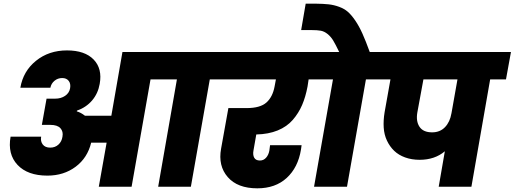

<svg xmlns="http://www.w3.org/2000/svg" viewBox="-20 -1026 2828 1055"><path d="M283.2 -483.9Q314.9 -483.9 337.6 -499.3Q360.4 -514.6 365.2 -541Q369.6 -566.4 357.4 -581.8Q345.2 -597.2 321.8 -597.2Q297.4 -597.2 279.3 -582Q261.2 -566.9 256.8 -543.9H91.8Q107.4 -635.3 178 -692.1Q248.5 -749 348.1 -749Q445.8 -749 494.4 -699Q543 -648.9 527.8 -564.9Q518.6 -512.2 486.1 -474.1Q453.6 -436 402.8 -418L401.9 -414.1Q424.3 -407.7 446.8 -390.1H591.8L652.8 -740.2H1246.1L1219.2 -589.8H1132.8L1028.8 0H849.1L952.1 -589.8H807.1L703.1 0H522.9L565.9 -242.2H481Q460.9 -158.7 395.8 -109.9Q330.6 -61 240.2 -61Q131.8 -61 76.4 -119.9Q21 -178.7 38.1 -274.9H206.1Q201.7 -249.5 214.8 -232.2Q228 -214.8 255.9 -214.8Q282.7 -214.8 301 -231.4Q319.3 -248 323.2 -274.9Q328.6 -303.2 312 -321.5Q295.4 -339.8 256.8 -339.8H210L235.8 -483.9Z M1191.9 -589.8 1218.8 -740.2H1775.9L1750 -589.8H1675.8L1669.9 -550.8Q1659.2 -493.7 1640.1 -449.2Q1621.1 -404.8 1588.9 -367.4Q1556.6 -330.1 1505.9 -309.3Q1455.1 -288.6 1388.2 -287.1L1373 -200.2Q1368.2 -175.3 1376.7 -159.7Q1385.3 -144 1408.2 -144Q1428.2 -144 1441.9 -159.2Q1455.6 -174.3 1460 -198.2L1463.9 -228H1637.2Q1635.7 -212.4 1633.8 -204.1Q1617.7 -105.5 1555.4 -48.3Q1493.2 8.8 1394 8.8Q1285.2 8.8 1231.4 -53Q1177.7 -114.7 1194.8 -209L1234.9 -432.1H1335Q1409.2 -432.1 1443.6 -462.4Q1478 -492.7 1488.8 -550.8L1496.1 -589.8Z M1886.7 0H1705.6L1809.6 -589.8H1721.7L1748.5 -740.2H1843.8Q1823.7 -782.2 1810.8 -803.5Q1797.9 -824.7 1780 -839.1Q1762.2 -853.5 1742.9 -857.2Q1723.6 -860.8 1689.9 -860.8H1634.8L1659.7 -1005.9H1712.9Q1756.8 -1005.4 1785.9 -1002.2Q1814.9 -999 1843.5 -988.5Q1872.1 -978 1891.6 -960.9Q1911.1 -943.8 1932.1 -913.1Q1953.1 -882.3 1971.4 -841.6Q1989.7 -800.8 2011.7 -740.2H2104L2076.7 -589.8H1990.7Z M2354.5 -298.8Q2397.9 -298.8 2425.3 -327.4Q2452.6 -356 2460.4 -402.8V-401.9L2493.7 -589.8H2306.6L2273.4 -409.2Q2264.6 -360.4 2284.9 -329.6Q2305.2 -298.8 2354.5 -298.8ZM2048.3 -589.8 2075.2 -740.2H2787.6L2760.3 -589.8H2673.3L2570.3 0H2390.6L2424.3 -194.8Q2369.1 -147.9 2285.6 -147.9Q2242.2 -147.9 2206.3 -160.9Q2170.4 -173.8 2146 -197.3Q2121.6 -220.7 2106.2 -253.4Q2090.8 -286.1 2088.4 -325.2Q2085.9 -364.3 2093.3 -409.2L2125.5 -589.8Z"/></svg>

Font: Poppins ExtraBold
Style: Italic
Weight: 800
Italic angle: -10°
Designer: Ninad Kale (Devanagari), Jonny Pinhorn (Latin)
Foundry: Indian Type Foundry
Version: Version 3.200;PS 1.000;hotconv 16.6.54;makeotf.lib2.5.65590